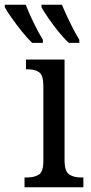

<svg xmlns="http://www.w3.org/2000/svg" viewBox="-84 -786 382 806"><path d="M19 0V-41H30Q60 -41 79 -53Q98 -65 98 -110V-425Q98 -470 80.5 -482.5Q63 -495 33 -495H25V-536H187V-115Q187 -67 206 -54Q225 -41 256 -41H266V0ZM205 -606Q185 -624 162 -652.5Q139 -681 119 -710Q99 -739 90 -756V-766H176Q190 -732 210.5 -690Q231 -648 249 -619V-606ZM51 -606Q32 -624 9 -652.5Q-14 -681 -34.5 -710Q-55 -739 -64 -756V-766H24Q37 -732 57.5 -690Q78 -648 96 -619V-606Z"/></svg>

Font: Noto Serif Condensed
Style: Regular
Weight: 400
Width: 3
Designer: Monotype Design Team
Foundry: Monotype Imaging Inc.
Version: Version 2.013; ttfautohint (v1.8.4.7-5d5b)